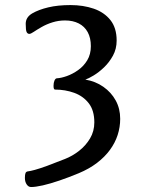

<svg xmlns="http://www.w3.org/2000/svg" viewBox="-20 -541 584 769"><path d="M295.8 152.6Q255.3 169.4 218.1 182.1Q180.9 194.8 151.5 201.5Q122.2 208.1 104.4 208.1Q93.9 208.1 86.8 197.5Q79.7 186.9 79.7 171.5Q79.7 157.9 82.3 151.9Q84.9 145.8 93.5 145.1Q100.9 144.4 119.8 139.3Q138.7 134.2 168.8 123.2Q198.9 112.1 240.5 95.6Q270.1 84 296.8 63.1Q323.6 42.2 340.7 13.4Q357.8 -15.4 357.8 -50.8Q357.8 -98.7 335.5 -127.4Q313.2 -156.1 277.2 -169.2Q241.2 -182.2 200.4 -182.2Q194.4 -182.2 194.4 -197.2Q194.4 -209.7 198.2 -218.4Q202 -227.1 207.9 -227.4Q225 -228.3 247.9 -236.4Q270.7 -244.5 292.8 -260.1Q314.9 -275.6 329.4 -299.5Q343.9 -323.4 343.9 -356.1Q343.9 -389.1 331.3 -412.2Q318.7 -435.3 295.3 -447.2Q271.8 -459.1 240.5 -459.1Q214.8 -459.1 190.8 -451.7Q166.7 -444.3 146.2 -432.5Q126.7 -421.2 115 -413.3Q103.3 -405.3 97.4 -405.3Q90.5 -405.3 86.8 -412.4Q83 -419.4 83 -445.8Q83 -472.1 109.3 -487.5Q135.1 -502.4 173.3 -511.5Q211.4 -520.7 262.4 -520.7Q313.4 -520.7 355.4 -506.3Q397.4 -491.8 422.3 -460.5Q447.2 -429.2 447.2 -378.7Q447.2 -345.1 432.4 -318.1Q417.6 -291.1 396.5 -271Q375.5 -251 354.8 -238.6Q334.2 -226.2 321.8 -222.2Q362.4 -215.5 394 -193.3Q425.7 -171.1 443.5 -138.5Q461.4 -105.9 461.4 -65Q461.4 -31.8 451.2 -0.3Q441 31.2 420.4 59.3Q399.9 87.4 368.8 111.2Q337.6 135.1 295.8 152.6Z"/></svg>

Font: Briem Hand Thin
Style: Regular
Weight: 100
Designer: Gunnlaugur SE Briem, Eben Sorkin
Foundry: Sorkin Type Co.
Version: Version 1.003